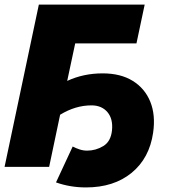

<svg xmlns="http://www.w3.org/2000/svg" viewBox="-22 -730 754 840"><path d="M-2 0 148 -710H611L575 -540H307L272 -376Q343 -409 427 -409Q506 -409 559 -376Q612 -343 635.5 -285Q659 -227 648 -150Q632 -38 554 26Q476 90 354 90Q285 90 223 68L296 -89Q309 -82 325.5 -76.5Q342 -71 359 -71Q397 -71 430 -91Q463 -111 468 -160Q473 -210 448 -239.5Q423 -269 378 -269Q308 -269 241 -228L193 0Z"/></svg>

Font: Raleway Black
Style: Italic
Weight: 900
Italic angle: -12°
Designer: Matt McInerney, Pablo Impallari, Rodrigo Fuenzalida
Foundry: Matt McInerney, Pablo Impallari, Rodrigo Fuenzalida
Version: Version 4.101;RELEASE